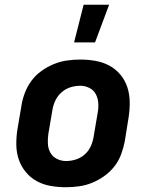

<svg xmlns="http://www.w3.org/2000/svg" viewBox="-20 -778 640 806"><path d="M257 8Q224 8 192.5 2.5Q161 -3 134.5 -17.5Q108 -32 88.5 -55.5Q69 -79 59 -108Q49 -137 48.5 -169.5Q48 -202 53 -234L70 -334Q74 -361 84.5 -388.5Q95 -416 112.5 -439.5Q130 -463 154.5 -480.5Q179 -498 206 -509Q233 -520 261 -524Q289 -528 316 -528Q349 -528 380.5 -522.5Q412 -517 439 -502.5Q466 -488 485.5 -464.5Q505 -441 514.5 -412Q524 -383 524.5 -350.5Q525 -318 520 -286L504 -186Q499 -159 489 -131.5Q479 -104 461 -80.5Q443 -57 418.5 -39.5Q394 -22 367.5 -11Q341 0 312.5 4Q284 8 257 8ZM257 -102Q278 -102 298.5 -108.5Q319 -115 335.5 -129.5Q352 -144 361 -164Q370 -184 373 -204L390 -304Q394 -325 392.5 -345.5Q391 -366 382 -383Q373 -400 355 -409Q337 -418 317 -418Q296 -418 275.5 -411.5Q255 -405 238.5 -390.5Q222 -376 212.5 -356Q203 -336 200 -316L183 -216Q180 -195 181 -174.5Q182 -154 191.5 -137Q201 -120 219 -111Q237 -102 257 -102ZM291 -600 331 -758H438L379 -600Z"/></svg>

Font: Iosevka Aile Extrabold
Style: Italic
Weight: 800
Italic angle: -9°
Designer: Belleve Invis
Foundry: Belleve Invis
Version: Version 31.1.0; ttfautohint (v1.8.4)